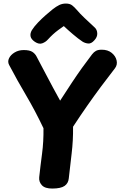

<svg xmlns="http://www.w3.org/2000/svg" viewBox="-20 -1064 688 1097"><path d="M32.1 -693Q22.3 -711.6 31.6 -731.1Q40.9 -750.7 63.6 -764.3Q86.3 -778 115.6 -778Q149.3 -778 165.2 -767.4Q181 -756.9 189.3 -740.4Q201.8 -716.2 218 -685.8Q234.2 -655.4 251.1 -623.2Q268 -590.9 283.2 -562.7Q298.3 -534.6 309.4 -514.8Q320.6 -495 323.6 -489Q361.6 -548 391.1 -592.5Q420.6 -637 448.3 -675.7Q476 -714.3 506.1 -753.6Q516.4 -766.9 528.4 -773.4Q540.4 -780 561.3 -780Q596.2 -780 618.4 -761.8Q640.6 -743.7 646.2 -718.8Q651.9 -694 637 -674.1Q596.2 -621.8 557.3 -569.4Q518.4 -517.1 479.4 -461.4Q440.4 -405.7 397.4 -340Q398.4 -262 389.3 -186.6Q380.2 -111.1 373 -45Q370.4 -16.9 349.1 -1.9Q327.8 13.1 279.3 13.3Q237 13.6 219.2 -5.8Q201.4 -25.1 204 -51.4Q211.2 -118.1 220.3 -186.2Q229.4 -254.3 228.4 -331.3Q180.4 -432.3 129.9 -517.8Q79.3 -603.2 32.1 -693ZM253.1 -837.7Q240.9 -823.9 222 -816.7Q203.1 -809.4 179.6 -824.8Q157.9 -839.4 154.6 -856.3Q151.3 -873.1 162.1 -891.6Q175.8 -913.3 197.3 -935.6Q218.8 -957.9 241.6 -977.9Q264.3 -998 281.1 -1011.1Q301.3 -1026.9 318.6 -1035.3Q335.8 -1043.7 356.7 -1043.7Q379.3 -1043.7 392.5 -1033.2Q405.7 -1022.8 417.3 -1009.1Q437.8 -985.1 462.8 -961.5Q487.9 -937.9 521.1 -907Q534.7 -894.7 535.7 -873.5Q536.7 -852.3 518.7 -833.3Q501.4 -813.8 483.9 -815.4Q466.3 -817.1 451.8 -826Q427.3 -842.2 396.6 -868.4Q365.8 -894.6 344.6 -915Q328 -903.7 312.3 -892Q296.7 -880.3 282.4 -867.3Q268.1 -854.2 253.1 -837.7Z"/></svg>

Font: Playpen Sans Arabic
Style: Regular
Weight: 400
Designer: Azza Alameddine, Laura Meseguer, Veronika Burian, José Scaglione
Foundry: TypeTogether
Version: Version 2.000